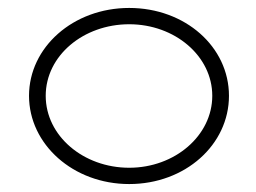

<svg xmlns="http://www.w3.org/2000/svg" viewBox="-20 -482 644 483"><path d="M53 -241C53 -119 164 -19 305 -19C446 -19 556 -118 556 -241C556 -364 446 -462 305 -462C164 -462 53 -363 53 -241ZM95 -241C95 -342 190 -421 305 -421C420 -421 514 -341 514 -241C514 -141 420 -60 305 -60C190 -60 95 -140 95 -241Z"/></svg>

Font: Charger Sport
Style: HLExt
Weight: 100
Designer: Jasper
Foundry: Cannot Into Space Fonts
Version: Version 1.1